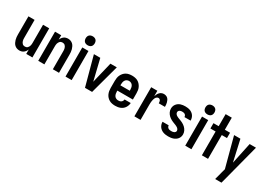

<svg xmlns="http://www.w3.org/2000/svg" viewBox="10 -1752 4137 2969"><g transform="rotate(30 2078.5 -267.5)"><path d="M192 8Q169 8 146.5 0Q124 -8 107 -24Q90 -40 79.5 -61Q69 -82 62.5 -104.5Q56 -127 54 -150.5Q52 -174 52 -197V-520H162V-197Q162 -185 163 -172.5Q164 -160 167.5 -147.5Q171 -135 177 -124Q183 -113 192 -104Q201 -95 213 -91Q225 -87 238 -87Q250 -87 262 -91Q274 -95 283 -104Q292 -113 298 -124Q304 -135 307.5 -147.5Q311 -160 312 -172.5Q313 -185 313 -197V-520H423V0H313V-79Q306 -61 294.5 -44.5Q283 -28 267 -15.5Q251 -3 231.5 2.5Q212 8 192 8Z M527 0V-520H637V-441Q644 -459 655.5 -475.5Q667 -492 683 -504.5Q699 -517 718.5 -522.5Q738 -528 758 -528Q781 -528 803.5 -520Q826 -512 843 -496Q860 -480 870.5 -459Q881 -438 887.5 -415.5Q894 -393 896 -369.5Q898 -346 898 -323V0H788V-323Q788 -335 787 -347.5Q786 -360 782.5 -372.5Q779 -385 773 -396Q767 -407 758 -416Q749 -425 737 -429Q725 -433 712 -433Q700 -433 688 -429Q676 -425 667 -416Q658 -407 652 -396Q646 -385 642.5 -372.5Q639 -360 638 -347.5Q637 -335 637 -323V0Z M1014 0V-520H1124V0ZM1069 -590Q1052 -590 1036.5 -595Q1021 -600 1009.5 -611Q998 -622 993 -638Q988 -654 988 -670Q988 -686 993 -702Q998 -718 1009.5 -729Q1021 -740 1036.5 -745Q1052 -750 1069 -750Q1085 -750 1100.5 -745Q1116 -740 1127.5 -729Q1139 -718 1144 -702Q1149 -686 1149 -670Q1149 -654 1144 -638Q1139 -622 1127.5 -611Q1116 -600 1100.5 -595Q1085 -590 1069 -590Z M1362 0 1221 -520H1335L1419 -173Q1420 -166 1422 -159Q1424 -152 1426 -145Q1427 -152 1429 -159Q1431 -166 1432 -173L1516 -520H1630L1489 0Z M1902 8Q1876 8 1849 3Q1822 -2 1798.5 -15Q1775 -28 1756.5 -48Q1738 -68 1727 -92.5Q1716 -117 1711.5 -143.5Q1707 -170 1707 -197V-323Q1707 -350 1711 -376.5Q1715 -403 1726.5 -427Q1738 -451 1756 -471.5Q1774 -492 1797.5 -505Q1821 -518 1847.5 -523Q1874 -528 1901 -528Q1927 -528 1953.5 -523Q1980 -518 2003.5 -505Q2027 -492 2045 -471.5Q2063 -451 2074.5 -427Q2086 -403 2090 -376.5Q2094 -350 2094 -323V-213H1817V-197Q1817 -177 1821 -157.5Q1825 -138 1835.5 -121.5Q1846 -105 1864.5 -96Q1883 -87 1902 -87Q1917 -87 1931 -90Q1945 -93 1956.5 -101.5Q1968 -110 1974.5 -123Q1981 -136 1982 -150H2092Q2091 -127 2083.5 -105Q2076 -83 2063.5 -64Q2051 -45 2032.5 -30.5Q2014 -16 1992.5 -7.5Q1971 1 1948.5 4.5Q1926 8 1902 8ZM1984 -307V-323Q1984 -342 1980.5 -361.5Q1977 -381 1966.5 -398Q1956 -415 1938 -424Q1920 -433 1901 -433Q1881 -433 1863 -424Q1845 -415 1834.5 -398Q1824 -381 1820.5 -361.5Q1817 -342 1817 -323V-307Z M2244 0V-520H2354V-423Q2361 -443 2370.5 -462Q2380 -481 2394 -496Q2408 -511 2427.5 -519.5Q2447 -528 2468 -528Q2487 -528 2505.5 -522Q2524 -516 2537.5 -503Q2551 -490 2559 -473Q2567 -456 2572 -437.5Q2577 -419 2578.5 -400Q2580 -381 2580 -363H2470Q2470 -374 2468.5 -386Q2467 -398 2462 -408.5Q2457 -419 2447 -426Q2437 -433 2426 -433Q2410 -433 2397 -423Q2384 -413 2376.5 -399Q2369 -385 2365 -369.5Q2361 -354 2358.5 -338.5Q2356 -323 2355 -307Q2354 -291 2354 -276V0Z M2849 8Q2827 8 2804.5 5Q2782 2 2761 -5.5Q2740 -13 2721.5 -26.5Q2703 -40 2690 -58Q2677 -76 2670 -98Q2663 -120 2663 -142V-145H2773V-144Q2773 -131 2780 -118.5Q2787 -106 2798 -99Q2809 -92 2822.5 -89.5Q2836 -87 2849 -87Q2862 -87 2874.5 -88.5Q2887 -90 2898.5 -95.5Q2910 -101 2918 -111Q2926 -121 2926 -134Q2926 -150 2916 -163.5Q2906 -177 2892.5 -185.5Q2879 -194 2864.5 -200Q2850 -206 2835 -211.5Q2820 -217 2805 -223.5Q2790 -230 2776 -237.5Q2762 -245 2749 -254Q2736 -263 2724.5 -274Q2713 -285 2703.5 -298Q2694 -311 2687 -325.5Q2680 -340 2676.5 -355.5Q2673 -371 2673 -387Q2673 -409 2679.5 -429.5Q2686 -450 2699 -467Q2712 -484 2729.5 -496.5Q2747 -509 2767.5 -516Q2788 -523 2809 -525.5Q2830 -528 2852 -528Q2873 -528 2895 -525Q2917 -522 2937 -514.5Q2957 -507 2975 -493.5Q2993 -480 3005 -462.5Q3017 -445 3023.5 -423.5Q3030 -402 3030 -381V-377H2920V-379Q2920 -391 2914.5 -402.5Q2909 -414 2898.5 -421Q2888 -428 2876 -430.5Q2864 -433 2852 -433Q2840 -433 2828.5 -431.5Q2817 -430 2806.5 -424Q2796 -418 2789.5 -408Q2783 -398 2783 -386Q2783 -370 2792.5 -356.5Q2802 -343 2815.5 -334.5Q2829 -326 2844 -320Q2859 -314 2874 -308.5Q2889 -303 2903.5 -297Q2918 -291 2932 -283.5Q2946 -276 2959.5 -266.5Q2973 -257 2984.5 -246Q2996 -235 3005.5 -222Q3015 -209 3022 -194.5Q3029 -180 3032.5 -164.5Q3036 -149 3036 -133Q3036 -111 3029 -90Q3022 -69 3008 -52Q2994 -35 2975.5 -23Q2957 -11 2936 -4Q2915 3 2893 5.5Q2871 8 2849 8Z M3152 0V-520H3262V0ZM3207 -590Q3190 -590 3174.5 -595Q3159 -600 3147.5 -611Q3136 -622 3131 -638Q3126 -654 3126 -670Q3126 -686 3131 -702Q3136 -718 3147.5 -729Q3159 -740 3174.5 -745Q3190 -750 3207 -750Q3223 -750 3238.5 -745Q3254 -740 3265.5 -729Q3277 -718 3282 -702Q3287 -686 3287 -670Q3287 -654 3282 -638Q3277 -622 3265.5 -611Q3254 -600 3238.5 -595Q3223 -590 3207 -590Z M3449 0V-425H3356V-520H3449V-735H3559V-520H3652V-425H3559V0Z M3810 215Q3820 180 3829 145Q3838 110 3847 75L3865 9L3724 -520H3837L3922 -142L4002 -520H4115L3954 98L3923 215Z"/></g></svg>

Font: Iosevka QP
Style: Bold
Weight: 700
Designer: Belleve Invis
Foundry: Belleve Invis
Version: Version 20.0.0; ttfautohint (v1.8.4)